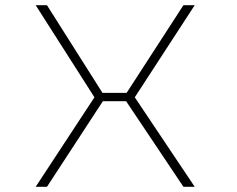

<svg xmlns="http://www.w3.org/2000/svg" viewBox="-20 -720 915 740"><path d="M117.5 0 344 -345 117.5 -700H161L375 -362H468L687 -700H730.5L499.5 -345L730.5 0H687L466 -330H376.5L161 0Z"/></svg>

Font: Trispace SemiExpanded Thin
Style: Regular
Weight: 100
Width: 6
Designer: Tyler Finck
Foundry: Etcetera Type Company
Version: Version 1.210; ttfautohint (v1.8.3)